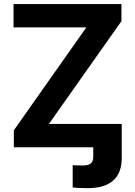

<svg xmlns="http://www.w3.org/2000/svg" viewBox="-20 -748 686 975"><path d="M349.1 204.1V90.8Q358.4 91.3 372.8 91.8Q387.2 92.3 399.9 92.3Q429.7 92.3 441.7 81.5Q453.6 70.8 453.6 47.9V0H598.1V55.2Q598.1 130.4 554.7 168.9Q511.2 207.5 425.8 207.5Q402.3 207.5 382.6 206.5Q362.8 205.6 349.1 204.1ZM50.3 0V-86.4L418.5 -608.9H48.8V-727.5H596.7V-640.6L228.5 -118.7H598.1V0Z"/></svg>

Font: Inter Cardless Tabular Bold
Style: Bold
Weight: 700
Designer: Rasmus Andersson
Foundry: rsms
Version: Version 4.000;git-4fc901f